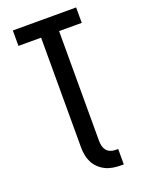

<svg xmlns="http://www.w3.org/2000/svg" viewBox="-174 -817 849 1123"><g transform="rotate(-20 250.0 -256.0)"><path d="M377 223Q353 223 328.5 219Q304 215 282.5 204.5Q261 194 243 177Q225 160 214 138.5Q203 117 198.5 93Q194 69 194 44V-639H53V-735H447V-639H306V44Q306 60 309.5 75.5Q313 91 322.5 103Q332 115 346.5 121Q361 127 377 127H395V223Z"/></g></svg>

Font: Iosevka Algr
Style: Bold
Weight: 700
Monospace: yes
Designer: Belleve Invis
Foundry: Belleve Invis
Version: Version 26.0.2; ttfautohint (v1.8.3)